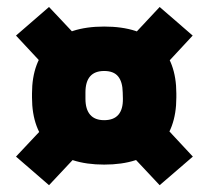

<svg xmlns="http://www.w3.org/2000/svg" viewBox="-20 -586 613 564"><path d="M286 -102.5Q182 -102.5 128 -153.8Q74 -205 74 -299.5V-311.5Q74 -405.5 128 -456.8Q182 -508 286 -508Q390.5 -508 444.2 -456.8Q498 -405.5 498 -311.5V-299.5Q498 -205 444.2 -153.8Q390.5 -102.5 286 -102.5ZM286 -233Q314 -233 327.8 -249Q341.5 -265 341 -296L340.5 -314.5Q340 -345.5 327 -361.5Q314 -377.5 286 -377.5Q258.5 -377.5 244.8 -361.8Q231 -346 231 -314.5V-296Q231 -265 244.8 -249Q258.5 -233 286 -233ZM342.5 -155.5 438 -242.5 546.5 -126 449 -42ZM137.5 -243.5 230.5 -155.5 124 -42 27 -126ZM228 -455 128.5 -372.5 27 -481.5 124 -565.5ZM436 -363 342.5 -451.5 449 -565.5 546 -481.5Z"/></svg>

Font: Anek Malayalam ExtraBold
Style: Regular
Weight: 800
Version: Version 1.003